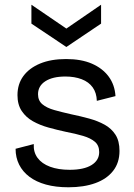

<svg xmlns="http://www.w3.org/2000/svg" viewBox="-20 -780 568 813"><path d="M270 13Q216 13 174.5 1.5Q133 -10 104.5 -31.5Q76 -53 61 -83Q46 -113 46 -150L123 -170Q121 -136 139 -111.5Q157 -87 192 -74Q227 -61 275 -61Q335 -61 367.5 -81Q400 -101 400 -136Q400 -164 382 -179.5Q364 -195 332 -204.5Q300 -214 258 -222Q221 -230 185 -240Q149 -250 119.5 -266.5Q90 -283 72 -310Q54 -337 54 -377Q54 -424 79 -458Q104 -492 150 -511Q196 -530 260 -530Q324 -530 369 -510.5Q414 -491 440 -456Q466 -421 469 -373L390 -353Q389 -387 372.5 -410Q356 -433 326 -444.5Q296 -456 257 -456Q203 -456 172 -436Q141 -416 141 -381Q141 -354 159.5 -338.5Q178 -323 210 -314Q242 -305 282 -296Q321 -288 357.5 -278Q394 -268 423 -252Q452 -236 469 -209.5Q486 -183 486 -141Q486 -91 459 -56.5Q432 -22 383.5 -4.5Q335 13 270 13ZM113 -760 261 -659 408 -760V-680L261 -581L113 -680Z"/></svg>

Font: Bricolage Grotesque 17pt
Style: Regular
Weight: 400
Version: Version 1.001;gftools[0.9.33.dev8+g029e19f]